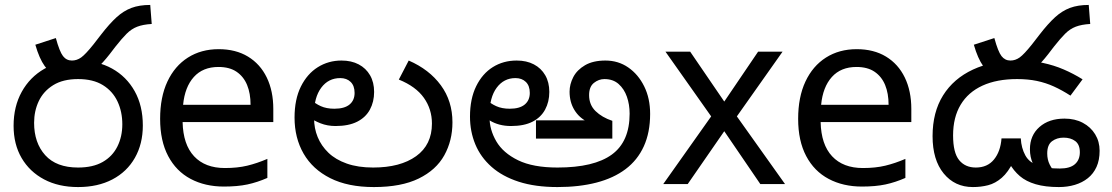

<svg xmlns="http://www.w3.org/2000/svg" viewBox="-20 -745 4499 777"><path d="M265 -425Q236 -425 209.5 -436Q183 -447 161 -477.5Q139 -508 123 -564L206 -591Q221 -536 235 -518Q249 -500 271 -500Q291 -500 308.5 -512.5Q326 -525 358 -565L389 -605Q423 -649 451.5 -675Q480 -701 512 -713Q544 -725 588 -725L594 -648Q559 -646 535.5 -637Q512 -628 492.5 -608.5Q473 -589 447 -556L424 -526Q396 -490 371 -468Q346 -446 320.5 -435.5Q295 -425 265 -425ZM35 -236Q35 -314 68 -373.5Q101 -433 159.5 -466.5Q218 -500 296 -500Q375 -500 433.5 -467.5Q492 -435 525 -376Q558 -317 558 -237Q558 -163 526 -106.5Q494 -50 435 -19Q376 12 296 12Q217 12 158.5 -19Q100 -50 67.5 -105.5Q35 -161 35 -236ZM118 -248Q118 -167 163 -117Q208 -67 296 -67Q356 -67 395.5 -89.5Q435 -112 455 -152Q475 -192 475 -242Q475 -293 455.5 -334.5Q436 -376 396.5 -400.5Q357 -425 296 -425Q235 -425 195.5 -400.5Q156 -376 137 -336Q118 -296 118 -248Z M865 -546Q934 -546 983.5 -516Q1033 -486 1059.5 -431.5Q1086 -377 1086 -304V-251H719Q721 -160 765.5 -112.5Q810 -65 890 -65Q941 -65 980.5 -74.5Q1020 -84 1062 -102V-25Q1021 -7 981 1.5Q941 10 886 10Q810 10 751.5 -21Q693 -52 660.5 -113.5Q628 -175 628 -264Q628 -352 657.5 -415Q687 -478 740.5 -512Q794 -546 865 -546ZM864 -474Q801 -474 764.5 -433.5Q728 -393 721 -321H994Q994 -367 980 -401Q966 -435 937.5 -454.5Q909 -474 864 -474Z M1493 12Q1388 12 1316.5 -24Q1245 -60 1208.5 -123.5Q1172 -187 1172 -269Q1172 -343 1197.5 -394.5Q1223 -446 1266 -473Q1309 -500 1362 -500Q1402 -500 1431.5 -484.5Q1461 -469 1477.5 -440.5Q1494 -412 1494 -373Q1494 -333 1477 -301.5Q1460 -270 1425.5 -252.5Q1391 -235 1338 -235Q1305 -235 1277 -246Q1249 -257 1228.5 -273Q1208 -289 1195 -304L1218 -366Q1226 -355 1240.5 -340.5Q1255 -326 1278 -315.5Q1301 -305 1333 -305Q1374 -305 1394.5 -322Q1415 -339 1415 -369Q1415 -398 1399 -413.5Q1383 -429 1357 -429Q1309 -429 1280 -390Q1251 -351 1251 -284V-266Q1251 -226 1265.5 -190.5Q1280 -155 1309 -127Q1338 -99 1383.5 -83Q1429 -67 1490 -67Q1600 -67 1664 -113Q1728 -159 1728 -245Q1728 -303 1695.5 -349Q1663 -395 1594 -423L1634 -500Q1717 -464 1764 -400Q1811 -336 1811 -250Q1811 -176 1778 -116.5Q1745 -57 1674.5 -22.5Q1604 12 1493 12Z M2236 12Q2146 12 2079.5 -9.5Q2013 -31 1969 -70Q1925 -109 1903.5 -161Q1882 -213 1882 -273Q1882 -345 1907 -396Q1932 -447 1974.5 -473.5Q2017 -500 2071 -500Q2111 -500 2140.5 -484.5Q2170 -469 2186.5 -440.5Q2203 -412 2203 -373Q2203 -333 2186 -301.5Q2169 -270 2135 -252.5Q2101 -235 2048 -235Q1998 -235 1961 -258Q1924 -281 1904 -304L1928 -366Q1936 -355 1950.5 -340.5Q1965 -326 1988 -315.5Q2011 -305 2043 -305Q2083 -305 2103.5 -322Q2124 -339 2124 -369Q2124 -398 2108 -413.5Q2092 -429 2066 -429Q2019 -429 1990 -390Q1961 -351 1961 -280V-271Q1961 -220 1988.5 -173Q2016 -126 2076.5 -96.5Q2137 -67 2236 -67Q2384 -67 2456 -119.5Q2528 -172 2528 -285Q2528 -322 2517 -353.5Q2506 -385 2483.5 -405Q2461 -425 2426 -425Q2403 -425 2383.5 -409.5Q2364 -394 2364 -360Q2364 -321 2390 -295.5Q2416 -270 2458 -256V-184H2149V-258H2368L2359 -251Q2324 -268 2304.5 -300Q2285 -332 2285 -374Q2285 -404 2300 -433Q2315 -462 2347.5 -481Q2380 -500 2430 -500Q2482 -500 2522.5 -472Q2563 -444 2587 -395.5Q2611 -347 2611 -284Q2611 -209 2585.5 -153Q2560 -97 2511.5 -60.5Q2463 -24 2393.5 -6Q2324 12 2236 12Z M2858 -274 2673 -536H2773L2911 -334L3048 -536H3147L2962 -274L3157 0H3057L2911 -214L2763 0H2664Z M3447 -546Q3516 -546 3565.5 -516Q3615 -486 3641.5 -431.5Q3668 -377 3668 -304V-251H3301Q3303 -160 3347.5 -112.5Q3392 -65 3472 -65Q3523 -65 3562.5 -74.5Q3602 -84 3644 -102V-25Q3603 -7 3563 1.5Q3523 10 3468 10Q3392 10 3333.5 -21Q3275 -52 3242.5 -113.5Q3210 -175 3210 -264Q3210 -352 3239.5 -415Q3269 -478 3322.5 -512Q3376 -546 3447 -546ZM3446 -474Q3383 -474 3346.5 -433.5Q3310 -393 3303 -321H3576Q3576 -367 3562 -401Q3548 -435 3519.5 -454.5Q3491 -474 3446 -474Z M4063 -425Q4034 -425 4007.5 -436Q3981 -447 3959 -477.5Q3937 -508 3921 -564L4004 -591Q4019 -536 4033 -518Q4047 -500 4069 -500Q4089 -500 4106.5 -512.5Q4124 -525 4156 -565L4187 -605Q4221 -649 4249.5 -675Q4278 -701 4310 -713Q4342 -725 4386 -725L4392 -648Q4357 -646 4333.5 -637Q4310 -628 4290.5 -608.5Q4271 -589 4245 -556L4222 -526Q4194 -490 4169 -468Q4144 -446 4118.5 -435.5Q4093 -425 4063 -425ZM4265 12Q4210 12 4171 0.5Q4132 -11 4107 -32.5Q4082 -54 4065 -84L4081 -91Q4060 -48 4034 -25.5Q4008 -3 3979 4.5Q3950 12 3917 12Q3844 12 3799 -43Q3754 -98 3754 -194Q3754 -291 3796.5 -359Q3839 -427 3917.5 -463.5Q3996 -500 4102 -500Q4155 -500 4200 -490.5Q4245 -481 4284.5 -464Q4324 -447 4361 -424L4312 -358Q4278 -380 4245 -395Q4212 -410 4176 -417.5Q4140 -425 4096 -425Q4014 -425 3956 -398.5Q3898 -372 3867.5 -321Q3837 -270 3837 -197Q3837 -127 3861.5 -97Q3886 -67 3929 -67Q3976 -67 4002.5 -99.5Q4029 -132 4033 -185H4111Q4113 -146 4129.5 -116Q4146 -86 4182 -76Q4199 -69 4220.5 -66Q4242 -63 4269 -63Q4310 -63 4330 -80.5Q4350 -98 4350 -129Q4350 -160 4331.5 -174Q4313 -188 4284 -188Q4257 -188 4237.5 -173.5Q4218 -159 4218 -124Q4218 -99 4228 -79Q4238 -59 4252 -46L4186 -35Q4172 -57 4160 -83Q4148 -109 4148 -141Q4148 -197 4186.5 -231Q4225 -265 4288 -265Q4330 -265 4362 -248Q4394 -231 4412 -201.5Q4430 -172 4430 -135Q4430 -97 4417.5 -69.5Q4405 -42 4382.5 -24Q4360 -6 4330 3Q4300 12 4265 12Z"/></svg>

Font: telugu25
Style: Book
Weight: 400
Designer: Jelle Bosma - Monotype Design Team
Foundry: Monotype Imaging Inc.
Version: Version 2.003